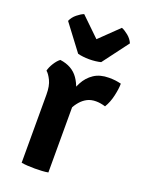

<svg xmlns="http://www.w3.org/2000/svg" viewBox="-141 -808 666 881"><g transform="rotate(20 191.5 -367.0)"><path d="M380.5 -496.5Q380.5 -472 372.5 -436.5Q364.5 -401 348 -374Q336.5 -377.5 325 -379.5Q313.5 -381.5 302 -381.5Q277.5 -381.5 259.2 -372Q241 -362.5 227 -346.2Q213 -330 202 -308.5Q191 -287 182.5 -263L166 -284Q168 -323 176.2 -361.5Q184.5 -400 201.5 -432.2Q218.5 -464.5 247.8 -484Q277 -503.5 320.5 -503.5Q339 -503.5 352.5 -501.8Q366 -500 380.5 -496.5ZM39.5 -436Q43.5 -453.5 56.2 -473.8Q69 -494 82.5 -504Q142.5 -496 172.2 -453.2Q202 -410.5 207.5 -343V0Q194.5 2.5 177.2 3.5Q160 4.5 142.5 4.5Q125.5 4.5 108.2 3.5Q91 2.5 77 0V-332.5Q77 -375 64.5 -400.5Q52 -426 39.5 -436ZM149.5 -558.5 54.5 -684.5Q63 -704.5 81.2 -719.2Q99.5 -734 113.5 -739L205.5 -650L297.5 -739Q311.5 -734 329.8 -719.2Q348 -704.5 356.5 -684.5L262 -558.5Q250.5 -555.5 235.8 -553.8Q221 -552 205.5 -552Q190 -552 175.2 -553.8Q160.5 -555.5 149.5 -558.5Z"/></g></svg>

Font: Signika Light SemiBold
Style: Regular
Weight: 600
Version: Version 2.003;gftools[0.9.32]